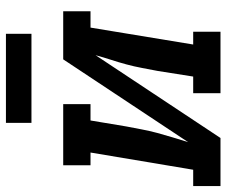

<svg xmlns="http://www.w3.org/2000/svg" viewBox="-85 -685 763 647"><g transform="rotate(-90 296.5 -361.5)"><path d="M-7 0V-92H48L106 -438H63V-530H269V-438H214L194 -318Q189 -292 184 -265.5Q179 -239 172 -213Q165 -187 157 -161Q149 -135 141 -109L420 -530H582V-438H527L470 -92H513V0H306V-92H362L381 -212Q386 -238 391 -264.5Q396 -291 403 -317Q410 -343 418.5 -369Q427 -395 434 -421L155 0ZM506 -637H206V-723H506Z"/></g></svg>

Font: Iosevka Curly Slab SmBdExObl
Style: Regular
Weight: 600
Width: 7
Italic angle: -9°
Monospace: yes
Designer: Belleve Invis
Foundry: Belleve Invis
Version: Version 11.1.0; ttfautohint (v1.8.3)